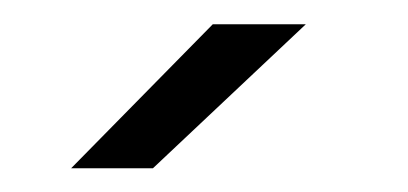

<svg xmlns="http://www.w3.org/2000/svg" viewBox="-20 -758 344 162"><path d="M40 -616 159.5 -737.5H238L109 -616Z"/></svg>

Font: Epilogue
Style: Regular
Weight: 400
Designer: Tyler Finck
Foundry: Etcetera Type Co
Version: Version 2.112